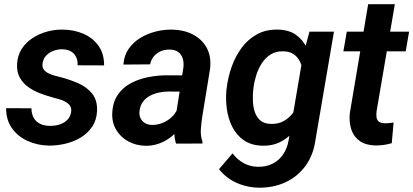

<svg xmlns="http://www.w3.org/2000/svg" viewBox="-20 -678 1953 907"><path d="M315.9 -147.5Q319.8 -172.4 304.2 -186.3Q288.6 -200.2 265.4 -207.5Q242.2 -214.8 224.1 -219.2Q194.8 -227.1 165.3 -238.8Q135.7 -250.5 111.6 -268.3Q87.4 -286.1 73.2 -312Q59.1 -337.9 60.5 -373.5Q62.5 -415.5 82.3 -446.5Q102.1 -477.5 133.5 -498Q165 -518.6 202.6 -528.8Q240.2 -539.1 277.8 -538.1Q329.6 -537.6 373.8 -518.6Q418 -499.5 445.1 -461.9Q472.2 -424.3 471.7 -369.1L346.7 -369.6Q347.7 -392.6 339.1 -409.7Q330.6 -426.8 314 -435.8Q297.4 -444.8 272.9 -445.3Q252.4 -445.3 232.7 -438Q212.9 -430.7 198.7 -416Q184.6 -401.4 181.2 -379.4Q178.2 -361.8 186.3 -350.3Q194.3 -338.9 208.3 -332Q222.2 -325.2 237.8 -320.8Q253.4 -316.4 266.1 -313.5Q308.1 -302.7 348.6 -285.2Q389.2 -267.6 414.8 -236.3Q440.4 -205.1 438.5 -153.8Q436.5 -110.4 415 -78.9Q393.6 -47.4 360.1 -27.6Q326.7 -7.8 287.4 1.2Q248 10.3 210.4 9.8Q157.7 8.8 111.6 -11.7Q65.4 -32.2 37.1 -71.3Q8.8 -110.4 8.8 -167L128.4 -166.5Q128.9 -139.6 139.4 -121.1Q149.9 -102.5 169.7 -93Q189.5 -83.5 215.8 -83.5Q237.3 -83 258.8 -89.1Q280.3 -95.2 295.9 -109.6Q311.5 -124 315.9 -147.5Z M807.6 -112.3 846.2 -357.9Q849.1 -381.3 843.5 -400.6Q837.9 -419.9 822.8 -431.6Q807.6 -443.4 781.7 -443.8Q758.8 -444.3 739.5 -436Q720.2 -427.7 707 -412.1Q693.8 -396.5 689 -374L563 -373Q565.9 -416 587.9 -447.5Q609.9 -479 643.6 -499.3Q677.2 -519.5 716.8 -529.3Q756.3 -539.1 794.4 -538.1Q848.6 -537.1 891.1 -515.1Q933.6 -493.2 956.1 -452.9Q978.5 -412.6 972.7 -355L935.1 -124.5Q930.7 -96.2 928.7 -66.2Q926.8 -36.1 936.5 -8.8L936 0L811.5 0.5Q803.2 -26.9 803.5 -55.7Q803.7 -84.5 807.6 -112.3ZM860.8 -321.8 848.1 -245.1 775.4 -245.6Q752.9 -245.6 730.2 -240.7Q707.5 -235.8 688 -225.3Q668.5 -214.8 655.3 -197.3Q642.1 -179.7 639.2 -154.3Q636.7 -134.8 643.6 -120.1Q650.4 -105.5 664.3 -96.9Q678.2 -88.4 697.8 -87.9Q724.6 -87.4 750.5 -98.4Q776.4 -109.4 795.7 -129.4Q814.9 -149.4 822.3 -175.8L852.1 -119.1Q841.3 -90.3 822.8 -66.4Q804.2 -42.5 779.8 -25.1Q755.4 -7.8 726.8 1.7Q698.2 11.2 667 10.7Q623 9.8 586.7 -9.8Q550.3 -29.3 529.3 -64Q508.3 -98.6 510.3 -144Q512.7 -195.8 536.4 -230.2Q560.1 -264.6 597.7 -284.7Q635.3 -304.7 679.9 -313.5Q724.6 -322.3 768.1 -322.3Z M1441.9 -528.3H1557.6L1470.2 -16.6Q1460.4 54.7 1423.1 105.7Q1385.7 156.7 1327.9 183.3Q1270 210 1198.7 208.5Q1163.6 207.5 1129.4 197.5Q1095.2 187.5 1065.7 168.2Q1036.1 148.9 1014.6 121.1L1078.6 46.4Q1100.6 75.7 1130.4 92.3Q1160.2 108.9 1196.8 109.9Q1236.3 110.8 1266.8 95.7Q1297.4 80.6 1316.9 52.2Q1336.4 23.9 1343.3 -14.6L1411.1 -414.1ZM1049.8 -254.4 1051.3 -264.6Q1057.1 -314.5 1074.7 -363.5Q1092.3 -412.6 1121.8 -452.6Q1151.4 -492.7 1194.3 -516.1Q1237.3 -539.6 1294.4 -538.1Q1346.7 -536.6 1379.6 -512.5Q1412.6 -488.3 1430.4 -449.5Q1448.2 -410.6 1454.3 -365.5Q1460.4 -320.3 1458 -276.4L1455.1 -248.5Q1446.8 -203.6 1428.5 -157.5Q1410.2 -111.3 1381.1 -72.8Q1352.1 -34.2 1311.5 -11.2Q1271 11.7 1219.2 10.3Q1166.5 8.8 1131.6 -15.6Q1096.7 -40 1077.1 -79.1Q1057.6 -118.2 1051.5 -164.1Q1045.4 -210 1049.8 -254.4ZM1177.7 -265.1 1176.3 -254.4Q1173.8 -230.5 1174.6 -203.1Q1175.3 -175.8 1183.1 -150.9Q1190.9 -126 1208.7 -109.9Q1226.6 -93.8 1257.8 -92.8Q1296.4 -90.8 1325.4 -109.1Q1354.5 -127.4 1373 -157.7Q1391.6 -188 1398.9 -223.1L1410.2 -300.3Q1412.1 -324.2 1408.7 -348.1Q1405.3 -372.1 1394.5 -391.6Q1383.8 -411.1 1365.5 -423.1Q1347.2 -435.1 1318.8 -435.5Q1284.7 -437 1259.5 -421.4Q1234.4 -405.8 1217.5 -380.1Q1200.7 -354.5 1190.9 -324Q1181.2 -293.5 1177.7 -265.1Z M1912.6 -528.3 1896.5 -435.5H1602.1L1618.2 -528.3ZM1719.2 -658.2H1845.2L1758.8 -151.4Q1756.8 -134.3 1759 -122.1Q1761.2 -109.9 1770.3 -103Q1779.3 -96.2 1797.9 -95.7Q1808.1 -95.2 1818.6 -96.7Q1829.1 -98.1 1839.4 -99.1L1830.6 -1.5Q1812 3.9 1793 6.6Q1773.9 9.3 1754.4 9.3Q1709 8.3 1680.4 -11.2Q1651.9 -30.8 1640.1 -64.7Q1628.4 -98.6 1632.3 -142.1Z"/></svg>

Font: Roboto SemiBold
Style: Italic
Weight: 600
Designer: Christian Robertson
Foundry: Google
Version: Version 3.009; 2024